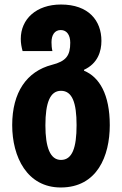

<svg xmlns="http://www.w3.org/2000/svg" viewBox="-20 -580 540 850"><path d="M249 250C410 250 466 111 466 -26C466 -162 420 -239 352 -267V-271C413 -299 429 -353 429 -399C429 -489 372 -560 250 -560C140 -560 72 -495 72 -408C72 -389 75 -372 80 -354H212C209 -367 208 -380 208 -393C208 -425 222 -447 249 -447C277 -447 291 -423 291 -391C291 -334 273 -309 210 -293C98 -264 34 -171 34 -26C34 115 100 250 249 250ZM250 128C202 128 181 72 181 -25C181 -126 202 -178 250 -178C300 -178 319 -125 319 -26C319 74 300 128 250 128Z"/></svg>

Font: Noto Sans Georgian ExtraCondensed ExtraBold
Style: Regular
Weight: 800
Width: 2
Designer: Monotype Design Team, Akaki Razmadze
Foundry: Google LLC
Version: Version 2.005